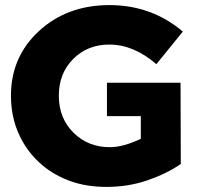

<svg xmlns="http://www.w3.org/2000/svg" viewBox="-20 -726 783 754"><path d="M398 8Q320 8 257.2 -14.5Q194.5 -37 147.5 -76.2Q100.5 -115.5 70.5 -167.5Q23 -248.5 23 -350Q23 -503 133.5 -604.5Q244 -706 410 -706Q575 -706 698 -602L594 -474Q505 -551 409 -551Q324 -551 267.5 -494.5Q211 -438 211 -350Q211 -262 268.5 -205Q326 -148 411 -148Q464 -148 533 -181V-270H400V-401H689L690 -82Q635 -44 559.5 -18Q484 8 398 8Z"/></svg>

Font: Argentum Novus
Style: Bold
Weight: 700
Designer: Julieta Ulanovsky (font) & Cristiano Sobral (main changes)
Foundry: Julieta Ulanovsky (font) & Cristiano Sobral (main changes)
Version: Version 3.00;November 27, 2020;FontCreator 13.0.0.2655 64-bi